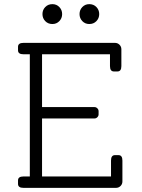

<svg xmlns="http://www.w3.org/2000/svg" viewBox="-20 -907 684 927"><path d="M233 -791Q212 -791 198.5 -805Q185 -819 185 -839Q185 -859 198.5 -873Q212 -887 233 -887Q253 -887 266.5 -873Q280 -859 280 -839Q280 -819 266.5 -805Q253 -791 233 -791ZM411 -791Q391 -791 377.5 -805Q364 -819 364 -839Q364 -859 377.5 -873Q391 -887 411 -887Q432 -887 445.5 -873Q459 -859 459 -839Q459 -819 445.5 -805Q432 -791 411 -791ZM552 -158Q571 -158 571 -132V-31Q571 -18 562 -9Q553 0 540 0H93Q67 0 67 -19V-36Q67 -55 93 -55H124V-645H93Q67 -645 67 -664V-681Q67 -700 93 -700H535Q548 -700 557 -691Q566 -682 566 -669V-588Q566 -562 547 -562H530Q511 -562 511 -588V-645H183V-390H436Q444 -390 450 -384Q456 -378 456 -370V-355Q456 -347 450 -341Q444 -335 436 -335H183V-55H516V-132Q516 -158 535 -158Z"/></svg>

Font: Solway Light
Style: Regular
Weight: 300
Designer: Mariya V. Pigoulevskaya
Foundry: The Northern Block Ltd.
Version: Version 1.000;hotconv 1.0.109;makeotfexe 2.5.65596